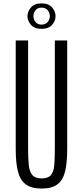

<svg xmlns="http://www.w3.org/2000/svg" viewBox="-20 -1097 487 1127"><path d="M224.1 9.8Q163.6 9.8 130.6 -15.4Q97.7 -40.5 85 -91.6Q72.3 -142.6 72.3 -220.7V-859.4H145V-223.1Q145 -167.5 148.9 -128.7Q152.8 -89.8 169.7 -69.8Q186.5 -49.8 224.6 -49.8Q263.2 -49.8 279.3 -69.8Q295.4 -89.8 298.6 -128.4Q301.8 -167 301.8 -222.7V-859.4H374.5V-220.7Q374.5 -142.6 362.3 -91.6Q350.1 -40.5 317.6 -15.4Q285.2 9.8 224.1 9.8ZM223.6 -927.7Q182.1 -927.7 161.6 -951.4Q141.1 -975.1 141.1 -1002Q141.1 -1029.3 161.6 -1053.2Q182.1 -1077.1 223.6 -1077.1Q265.6 -1077.1 285.9 -1053.2Q306.2 -1029.3 306.2 -1002Q306.2 -975.1 285.9 -951.4Q265.6 -927.7 223.6 -927.7ZM223.6 -952.6Q248 -952.6 260.3 -968.3Q272.5 -983.9 272.5 -1002.4Q272.5 -1021 260.3 -1036.6Q248 -1052.2 223.6 -1052.2Q200.2 -1052.2 188.2 -1036.6Q176.3 -1021 176.3 -1002.4Q176.3 -983.9 188.2 -968.3Q200.2 -952.6 223.6 -952.6Z"/></svg>

Font: Antonio Thin
Style: Regular
Weight: 250
Designer: Vernon Adams
Foundry: Vernon Adams
Version: Version 1.002